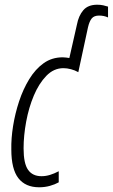

<svg xmlns="http://www.w3.org/2000/svg" viewBox="-20 -784 478 814"><path d="M146 10Q88 10 58 -28.5Q28 -67 28 -150Q27 -197 35.5 -250Q44 -303 61 -354.5Q78 -406 104 -448.5Q130 -491 165 -516Q200 -541 246 -541Q253 -541 260.5 -540Q268 -539 274 -538L306 -679Q313 -717 333 -740.5Q353 -764 392 -764Q406 -764 417.5 -761.5Q429 -759 438 -756V-710Q421 -718 400 -718Q379 -718 369 -706Q359 -694 353 -668L312 -478Q298 -486 281 -490.5Q264 -495 249 -495Q208 -495 176.5 -462.5Q145 -430 123.5 -379Q102 -328 91 -268.5Q80 -209 80 -155Q80 -91 99 -64Q118 -37 156 -37Q174 -37 192 -42.5Q210 -48 229 -58V-11Q213 -2 191.5 4Q170 10 146 10Z"/></svg>

Font: Noto Sans ExtraCondensed Light
Style: Italic
Weight: 300
Width: 2
Italic angle: -12°
Designer: Monotype Design Team
Foundry: Monotype Imaging Inc.
Version: Version 2.013; ttfautohint (v1.8.4.7-5d5b)